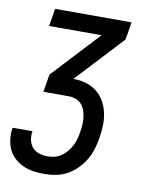

<svg xmlns="http://www.w3.org/2000/svg" viewBox="-88 -581 671 858"><g transform="rotate(10 247.5 -152.5)"><path d="M173 215Q148 215 123 211.5Q98 208 76 198Q54 188 36.5 172Q19 156 9 134.5Q-1 113 -4 88.5Q-7 64 -3 38Q-2 38 -2 37.5Q-2 37 -2 36H88Q88 37 88 37Q88 37 87 38Q84 57 88 76.5Q92 96 104 109.5Q116 123 134.5 129Q153 135 173 135Q189 135 205 131Q221 127 235.5 117Q250 107 261 93.5Q272 80 279.5 65Q287 50 291.5 34Q296 18 298 3Q301 -14 302 -31Q303 -48 301 -64.5Q299 -81 293.5 -96.5Q288 -112 277.5 -123.5Q267 -135 251.5 -140.5Q236 -146 219 -146H105L118 -226L317 -440H79L92 -520H439L426 -440L227 -226Q257 -226 284.5 -218Q312 -210 333.5 -193Q355 -176 368.5 -152Q382 -128 388 -100.5Q394 -73 393 -43.5Q392 -14 387 16Q383 41 375 66.5Q367 92 353 115.5Q339 139 319 159Q299 179 275 192Q251 205 225 210Q199 215 173 215Z"/></g></svg>

Font: Iosevka SS04 Medium
Style: Italic
Weight: 500
Italic angle: -9°
Monospace: yes
Designer: Belleve Invis
Foundry: Belleve Invis
Version: Version 19.0.0; ttfautohint (v1.8.4)